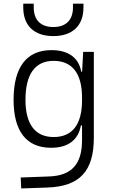

<svg xmlns="http://www.w3.org/2000/svg" viewBox="-20 -803 626 1056"><path d="M96.7 233.4 240.2 228.5C418.5 222.2 496.1 138.7 496.1 -45.9V-517.6H437.5L431.6 -408.7H426.8C413.1 -485.8 355.5 -527.3 263.2 -527.3C126 -527.3 54.7 -433.6 54.7 -253.9C54.7 -80.6 125.5 9.8 261.2 9.8C357.9 9.8 411.6 -36.6 424.8 -112.8H431.2V-30.3C430.7 98.1 375.5 163.1 250 167.5L93.8 173.3ZM431.2 -266.1V-251C431.2 -118.7 377.9 -49.3 275.4 -49.3C173.3 -49.3 120.1 -119.6 120.1 -253.9C120.1 -395 172.9 -468.3 274.9 -468.3C377.4 -468.3 431.2 -398.9 431.2 -266.1ZM273.4 -604.5C378.4 -604.5 439 -661.6 439 -761.7V-782.7H381.3V-761.7C381.3 -692.9 342.8 -654.3 273.4 -654.3C204.1 -654.3 165.5 -692.9 165.5 -761.7V-782.7H107.9V-761.7C107.9 -661.6 168.5 -604.5 273.4 -604.5Z"/></svg>

Font: Cascadia Code Light
Style: Regular
Weight: 300
Monospace: yes
Designer: Aaron Bell
Foundry: Saja Typeworks
Version: Version 2404.023